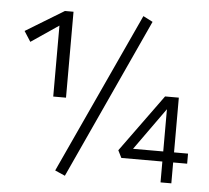

<svg xmlns="http://www.w3.org/2000/svg" viewBox="-50 -719 850 779"><g transform="rotate(5 375.5 -329.5)"><path d="M167 -598 55 -522 28 -564 184 -659H219V-309H167ZM201 -11 503 -666 542 -646 242 7ZM619 -349H675V-126H732V-85H675V0H631V-85H464L449 -115ZM631 -126V-298L508 -126Z"/></g></svg>

Font: LXGW Bright TC
Style: Regular
Weight: 400
Designer: Christian Thalmann (Catharsis Fonts)
Foundry: LXGW / Christian Thalmann (Catharsis Fonts) / Fontworks Inc.
Version: Version 5.501